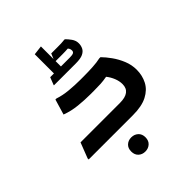

<svg xmlns="http://www.w3.org/2000/svg" viewBox="-273 -920 1302 1302"><g transform="rotate(-45 378.5 -268.5)"><path d="M39 -10 82 -121H460Q563 -121 563 -199Q563 -228 551 -258Q539 -288 519 -313Q486 -307 459 -305.5Q432 -304 395 -304H358Q306 -304 246.5 -310Q187 -316 134 -336L167 -447H177Q221 -432 275.5 -427Q330 -422 381 -422H413Q457 -422 500.5 -424.5Q544 -427 574 -434H586Q611 -409 637.5 -372Q664 -335 682 -291Q700 -247 700 -200Q700 -145 676.5 -99.5Q653 -54 601 -27Q549 0 464 0H39ZM281 166Q281 134 300.5 116Q320 98 349 98Q378 98 398 116Q418 134 418 166Q418 198 398 216Q378 234 349 234Q320 234 300.5 216Q281 198 281 166ZM549 -604Q549 -582 539.5 -563Q530 -544 506.5 -533Q483 -522 438 -522H228V-525L249 -579H285V-763L352 -771V-650L368 -688H427Q446 -688 463.5 -688.5Q481 -689 493 -691H501Q516 -677 532.5 -654Q549 -631 549 -604ZM419 -630H352V-579H437Q461 -579 471.5 -584Q482 -589 482 -603Q482 -611 479 -619Q476 -627 470 -632Q447 -630 419 -630Z"/></g></svg>

Font: Kufam SemiBold
Style: Regular
Weight: 600
Designer: Wael Morcos, Artur Schmal
Foundry: Original Type
Version: Version 1.300; ttfautohint (v1.8.3)